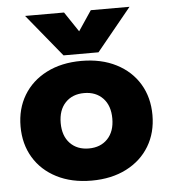

<svg xmlns="http://www.w3.org/2000/svg" viewBox="-52 -753 716 815"><g transform="rotate(-5 306.0 -345.5)"><path d="M85 -706H251L308 -621L365 -706H530L382 -525H233ZM25 -240Q25 -315 59.5 -372.5Q94 -430 157.5 -462.5Q221 -495 306 -495Q391 -495 454.5 -462.5Q518 -430 552.5 -372.5Q587 -315 587 -240Q587 -165 552.5 -107.5Q518 -50 454.5 -17.5Q391 15 306 15Q221 15 157.5 -17.5Q94 -50 59.5 -107.5Q25 -165 25 -240ZM416 -240Q416 -295 386 -326.5Q356 -358 306 -358Q256 -358 226 -326.5Q196 -295 196 -240Q196 -185 226 -153.5Q256 -122 306 -122Q356 -122 386 -153.5Q416 -185 416 -240Z"/></g></svg>

Font: Readiness
Style: Bold
Weight: 700
Designer: Katatrad Team
Foundry: CadsonDemak
Version: Version 1.00;January 16, 2020;FontCreator 12.0.0.2550 64-bit